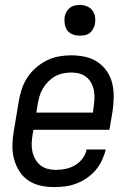

<svg xmlns="http://www.w3.org/2000/svg" viewBox="-20 -753 540 781"><path d="M201 8Q172 8 144.5 2Q117 -4 95 -19Q73 -34 58.5 -57Q44 -80 37 -106.5Q30 -133 30.5 -161.5Q31 -190 36 -219L56 -339Q60 -364 68 -389Q76 -414 90.5 -436.5Q105 -459 125.5 -477Q146 -495 170 -507Q194 -519 219.5 -523.5Q245 -528 269 -528Q298 -528 326 -522Q354 -516 376.5 -501Q399 -486 414.5 -463.5Q430 -441 436.5 -414Q443 -387 442.5 -358.5Q442 -330 438 -301L425 -225H116L113 -208Q110 -190 109 -172.5Q108 -155 111.5 -138Q115 -121 123 -106.5Q131 -92 143.5 -81.5Q156 -71 172.5 -66.5Q189 -62 207 -62Q227 -62 246.5 -66Q266 -70 284.5 -80.5Q303 -91 316 -108.5Q329 -126 332 -145H410Q405 -123 395 -101.5Q385 -80 369.5 -61.5Q354 -43 333.5 -29Q313 -15 291 -6.5Q269 2 246 5Q223 8 201 8ZM358 -295 360 -312Q363 -330 364 -347.5Q365 -365 362.5 -381.5Q360 -398 352.5 -413Q345 -428 332.5 -438.5Q320 -449 304 -453.5Q288 -458 270 -458Q254 -458 236.5 -454.5Q219 -451 204 -442.5Q189 -434 176 -421Q163 -408 154 -392.5Q145 -377 140.5 -360.5Q136 -344 133 -328L128 -295ZM304 -608Q290 -608 276 -613Q262 -618 254 -629Q246 -640 243.5 -655Q241 -670 243 -685Q245 -695 250.5 -705Q256 -715 264.5 -721.5Q273 -728 283.5 -730.5Q294 -733 305 -733Q319 -733 333 -727.5Q347 -722 355.5 -711Q364 -700 366.5 -685Q369 -670 366 -655Q364 -645 358.5 -635Q353 -625 344.5 -618.5Q336 -612 325.5 -610Q315 -608 304 -608Z"/></svg>

Font: Iosevka Term Oblique
Style: Regular
Weight: 400
Italic angle: -9°
Monospace: yes
Designer: Belleve Invis
Foundry: Belleve Invis
Version: Version 31.4.0